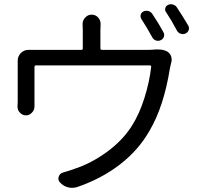

<svg xmlns="http://www.w3.org/2000/svg" viewBox="-20 -859 988 916"><path d="M759.8 -705.1Q765.6 -694.3 761.7 -683.1Q757.8 -671.9 746.1 -667Q735.4 -662.1 723.6 -666Q711.9 -669.9 706.1 -681.6Q679.7 -729.5 654.3 -768.6Q648.4 -778.3 651.4 -789.1Q654.3 -799.8 665 -804.7Q676.8 -809.6 688.5 -806.2Q700.2 -802.7 707 -792Q737.3 -747.1 759.8 -705.1ZM459 -627.9Q459 -621.1 466.8 -621.1H683.6Q705.1 -621.1 720.7 -623Q728.5 -623 735.4 -623Q760.7 -623 779.3 -612.3Q791 -604.5 795.9 -591.3Q800.8 -578.1 797.9 -564.5Q794.9 -551.8 791 -535.2Q761.7 -350.6 693.4 -235.4Q641.6 -143.6 552.7 -74.7Q463.9 -5.9 345.7 34.2Q334 37.1 323.2 37.1Q312.5 37.1 302.7 34.2Q281.2 28.3 265.6 10.7Q254.9 -1 260.3 -16.6Q265.6 -32.2 281.2 -36.1Q309.6 -43.9 335.9 -53.7Q414.1 -79.1 488.8 -133.3Q563.5 -187.5 607.4 -255.9Q644.5 -313.5 668.9 -391.1Q693.4 -468.8 701.2 -540Q702.1 -546.9 695.3 -546.9H151.4Q144.5 -546.9 144.5 -540V-368.2V-350.6Q144.5 -334 132.8 -322.3Q121.1 -308.6 104 -308.6Q86.9 -308.6 74.2 -322.3Q63.5 -334 63.5 -350.6L64.5 -373V-547.9V-569.3Q64.5 -590.8 79.6 -606Q94.7 -621.1 116.2 -621.1Q117.2 -621.1 118.2 -621.1Q133.8 -621.1 153.3 -621.1H368.2Q375 -621.1 375 -627.9V-713.9L374 -744.1Q374 -761.7 385.7 -774.4Q398.4 -789.1 417.5 -789.1Q436.5 -789.1 449.2 -774.4Q460 -761.7 460 -745.1L459 -713.9ZM772.5 -800.8Q767.6 -806.6 767.6 -813.5Q767.6 -817.4 768.6 -820.3Q771.5 -831.1 782.2 -835.9Q789.1 -838.9 795.9 -838.9Q800.8 -838.9 805.7 -836.9Q817.4 -834 824.2 -823.2Q854.5 -777.3 877.9 -737.3Q881.8 -730.5 881.8 -723.6Q881.8 -719.7 879.9 -714.8Q876 -704.1 865.2 -699.2Q859.4 -696.3 852.5 -696.3Q847.7 -696.3 841.8 -698.2Q830.1 -702.1 824.2 -712.9Q797.9 -762.7 772.5 -800.8Z"/></svg>

Font: Gen Jyuu Gothic P Regular
Style: Regular
Weight: 400
Designer: [Source Han Sans]
Ryoko NISHIZUKA  (kana & ideographs); Paul D. Hunt (Latin, Greek & Cyrillic); Wenlong ZHANG  (bopomofo
Version: Version 1.002.20150607